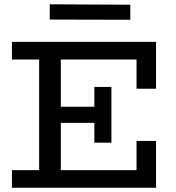

<svg xmlns="http://www.w3.org/2000/svg" viewBox="-20 -883 829 903"><path d="M592.8 -860.8V-790L213.9 -791V-862.8ZM713.9 -465.8H622.1V-603H266.1V-380.9H423.8V-474.1H503.9V-211.9H423.8V-305.2H266.1V-83H622.1V-220.2H713.9V0H36.1V-83H164.1V-603H36.1V-686H713.9Z"/></svg>

Font: BioRhyme
Style: Regular
Weight: 400
Designer: Aoife Mooney
Foundry: Aoife Mooney Type
Version: Version 1.500;PS 001.500;hotconv 1.0.88;makeotf.lib2.5.64775